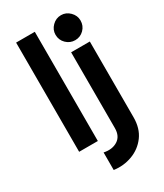

<svg xmlns="http://www.w3.org/2000/svg" viewBox="-208 -748 858 1005"><g transform="rotate(-30 221.0 -246.0)"><path d="M62 0V-660H175V0ZM171 67Q219 77 252.5 56Q286 35 286 -14V-472H399V-14Q399 53 366 97.5Q333 142 280.5 161.5Q228 181 171 173ZM337 -516Q306 -516 283.5 -538Q261 -560 261 -592Q261 -622 283.5 -644.5Q306 -667 337 -667Q367 -667 389.5 -644.5Q412 -622 412 -592Q412 -560 390 -538Q368 -516 337 -516Z"/></g></svg>

Font: Lil Grotesk Bold
Style: Regular
Weight: 700
Designer: Bastien Sozeau
Foundry: NBR — Bastien Sozeau
Version: Version 4.002; ttfautohint (v1.8.4.7-5d5b)